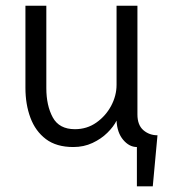

<svg xmlns="http://www.w3.org/2000/svg" viewBox="-20 -508 600 678"><path d="M519.5 149.9H463.4V11.2Q436.5 11.2 415 -14.2Q393.6 -39.6 391.6 -82Q380.9 -60.5 359.1 -39.1Q337.4 -17.6 306.6 -3.2Q275.9 11.2 238.8 11.2Q179.2 11.2 142.1 -16.8Q105 -44.9 87.4 -92.3Q69.8 -139.6 69.8 -197.8V-487.8H143.6V-196.8Q143.6 -135.3 166.3 -93.5Q189 -51.8 244.6 -51.8Q287.1 -51.8 320.3 -75.2Q353.5 -98.6 372.6 -134.5Q391.6 -170.4 391.6 -208.5V-487.8H465.3V-104Q465.3 -66.4 486.3 -48.3Q507.3 -30.3 536.1 -30.3Z"/></svg>

Font: Acari Sans
Style: Regular
Weight: 400
Designer: Alfredo Marco Pradil and Stefan Peev
Foundry: Hanken Design Co.
Version: Version 1.045;February 4, 2021;FontCreator 13.0.0.2655 64-bi